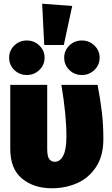

<svg xmlns="http://www.w3.org/2000/svg" viewBox="-20 -989 599 1029"><path d="M534 -244Q534 -154 495 -94.5Q456 -35 393.5 -7.5Q331 20 258 20Q161 20 98 -32Q35 -84 35 -191V-534H233V-190Q233 -152 243.5 -137Q254 -122 274 -122Q302 -122 319 -155Q336 -188 336 -259Q336 -372 309 -534H503Q517 -461 525.5 -391.5Q534 -322 534 -244ZM367 -957 322 -748H217L206 -969ZM219 -680Q219 -641 191 -614Q163 -587 124 -587Q84 -587 56.5 -614Q29 -641 29 -680Q29 -718 56.5 -745Q84 -772 124 -772Q163 -772 191 -745Q219 -718 219 -680ZM514 -680Q514 -641 486 -614Q458 -587 419 -587Q379 -587 351.5 -614Q324 -641 324 -680Q324 -718 351.5 -745Q379 -772 419 -772Q458 -772 486 -745Q514 -718 514 -680Z"/></svg>

Font: FiraGO Heavy
Style: Regular
Weight: 900
Designer: bBox Type
Foundry: bBox Type GmbH
Version: Version 1.001